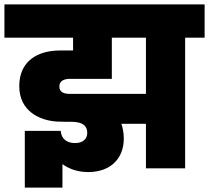

<svg xmlns="http://www.w3.org/2000/svg" viewBox="-34 -760 944 867"><path d="M281 -336C252 -336 234 -346 234 -369C234 -396 257 -404 282 -404H471V-590H625V-336ZM625 0H802V-590H890V-740H-14V-590H296V-532H237C134 -532 53 -483 53 -371C53 -258 145 -216 223 -211C250 -210 268 -210 289 -210C340 -210 360 -191 360 -160C360 -133 341 -114 305 -114C266 -114 243 -134 240 -169H78V87H248V-19C268 -4 307 17 364 17C467 17 525 -46 525 -134C525 -159 521 -181 514 -201H625Z"/></svg>

Font: SVN-Poppins ExtraBold
Style: Regular
Weight: 800
Designer: Ninad Kale (Devanagari), Jonny Pinhorn (Latin)
Foundry: Indian Type Foundry
Version: Version 3.002 2017; ttfautohint (v1.8.3)